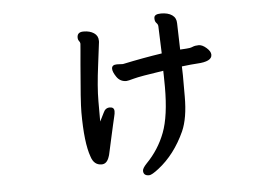

<svg xmlns="http://www.w3.org/2000/svg" viewBox="-48 -623 1096 771"><g transform="rotate(-5 500.0 -237.5)"><path d="M599 -543Q599 -559 627 -559Q655 -559 671.5 -547.5Q688 -536 688 -514L691 -408Q700 -409 715.5 -409.5Q731 -410 741.5 -414.5Q752 -419 766.5 -419Q781 -419 797.5 -404.5Q814 -390 814 -377V-376Q814 -349 754 -346Q734 -345 692 -340Q693 -322 693 -304V-218Q693 -132 670 -80Q629 10 562 62Q534 84 523 84Q500 84 500 64Q500 54 517 36Q567 -15 592 -81Q617 -147 617 -264Q617 -295 616.5 -307.5Q616 -320 616 -329Q521 -315 496 -308Q471 -301 465 -301Q440 -301 426 -321.5Q412 -342 412 -355Q412 -371 433 -371L457 -370Q542 -388 616 -399L612 -508Q612 -516 605.5 -522.5Q599 -529 599 -540ZM363 -182Q371 -201 389 -201Q407 -201 407 -184Q407 -175 404 -164Q401 -153 396 -129.5Q391 -106 384.5 -78Q378 -50 373.5 -28Q369 -6 367 -3Q358 24 337 24Q306 24 295 -11Q274 -68 274 -192Q274 -234 287 -383L292 -440Q294 -462 294 -465V-467Q294 -472 289.5 -477.5Q285 -483 285 -492Q285 -514 310.5 -514Q336 -514 352.5 -503Q369 -492 369 -472V-467Q369 -463 357.5 -375Q346 -287 346 -230V-148Z"/></g></svg>

Font: LXGW ZhenKai
Style: Regular
Weight: 400
Designer: LXGW / Fontworks Inc.
Foundry: LXGW / Fontworks Inc.
Version: Version 0.800;June 8, 2025